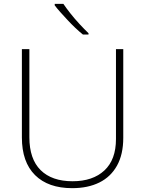

<svg xmlns="http://www.w3.org/2000/svg" viewBox="-20 -970 756 1000"><path d="M622 -252Q622 -166 589.5 -107.5Q557 -49 497.5 -19.5Q438 10 356 10Q231 10 162.5 -58Q94 -126 94 -254V-714H133V-255Q133 -142 191.5 -84Q250 -26 358 -26Q463 -26 523.5 -82Q584 -138 584 -246V-714H622ZM310 -950Q324 -929 346.5 -900.5Q369 -872 394.5 -844.5Q420 -817 441 -797V-790H412Q392 -806 371.5 -825.5Q351 -845 331.5 -866Q312 -887 294.5 -906.5Q277 -926 265 -942V-950Z"/></svg>

Font: Noto Sans Cham ExtraLight
Style: Regular
Weight: 250
Version: Version 2.002